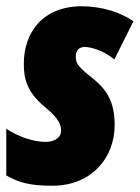

<svg xmlns="http://www.w3.org/2000/svg" viewBox="-22 -583 446 613"><path d="M145 10C271 10 344 -80 344 -183C344 -262 317 -299 269 -337C223 -373 220 -384 220 -403C220 -423 231 -433 249 -433C268 -433 309 -422 343 -393L404 -515C365 -543 303 -563 239 -563C116 -563 54 -481 54 -379C54 -333 63 -289 123 -240C167 -204 173 -183 173 -166C173 -142 150 -130 123 -130C88 -130 38 -145 -2 -172V-23C38 0 73 10 145 10Z"/></svg>

Font: Noto Sans UI Condensed Black
Style: Italic
Weight: 900
Width: 3
Italic angle: -192°
Designer: Monotype Design Team
Foundry: Monotype Imaging Inc.
Version: Version 1.901